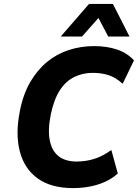

<svg xmlns="http://www.w3.org/2000/svg" viewBox="-20 -952 706 983"><path d="M354 11Q242 11 173.5 -38Q105 -87 81.5 -176.5Q58 -266 82 -385Q99 -471 135.5 -533Q172 -595 221.5 -635.5Q271 -676 332.5 -696Q394 -716 462 -716Q527 -716 579 -698.5Q631 -681 666 -643L608 -523Q573 -555 536.5 -567Q500 -579 455 -579Q404 -579 360.5 -558Q317 -537 286.5 -490Q256 -443 240 -366Q224 -286 235 -232Q246 -178 281 -151.5Q316 -125 372 -125Q418 -125 461 -138Q504 -151 550 -184L583 -64Q555 -38 518.5 -21.5Q482 -5 440.5 3Q399 11 354 11ZM291 -765 436 -932H558L643 -765H534L484 -860L400 -765Z"/></svg>

Font: Nunito Sans 7pt SemiCondensed ExtraBold
Style: Italic
Weight: 800
Width: 4
Italic angle: -9°
Designer: Vernon Adams
Foundry: Vernon Adams
Version: Version 3.101;gftools[0.9.27]